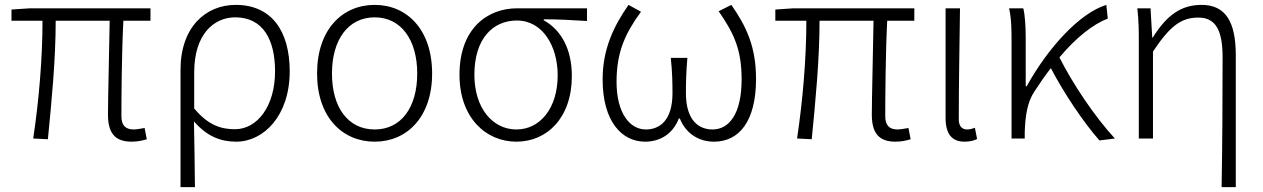

<svg xmlns="http://www.w3.org/2000/svg" viewBox="-20 -567 5170 786"><path d="M519 13C545 13 564 8 581 3L572 -43C550 -39 537 -37 528 -37C493 -37 477 -54 477 -92C477 -155 478 -348 485 -482H596V-533H102L27 -528V-482H154C154 -326 139 -154 116 0L176 3C191 -150 208 -322 208 -482H429C427 -352 422 -164 422 -98C422 -22 451 13 519 13Z M719 199H778C777 97 776 32 774 -70C828 -8 884 13 947 13C1059 13 1166 -93 1166 -275C1166 -441 1091 -547 945 -547C823 -547 719 -457 719 -281ZM942 -38C888 -38 834 -52 775 -123V-271C775 -426 855 -496 943 -496C1058 -496 1106 -403 1106 -275C1106 -132 1033 -38 942 -38Z M1514 13C1646 13 1749 -88 1749 -266C1749 -446 1646 -547 1514 -547C1381 -547 1278 -446 1278 -266C1278 -88 1381 13 1514 13ZM1514 -37C1405 -37 1339 -127 1339 -266C1339 -404 1405 -496 1514 -496C1622 -496 1688 -404 1688 -266C1688 -127 1622 -37 1514 -37Z M2094 13C2219 13 2321 -84 2321 -256C2321 -365 2278 -444 2206 -484V-488C2267 -488 2321 -485 2383 -481V-533H2097C1974 -533 1861 -449 1861 -261C1861 -85 1969 13 2094 13ZM2094 -37C1997 -37 1922 -124 1922 -261C1922 -409 1998 -483 2096 -483C2203 -483 2263 -376 2263 -259C2263 -124 2191 -37 2094 -37Z M2621 13C2680 13 2734 -17 2759 -82H2763C2789 -17 2844 13 2903 13C3004 13 3075 -68 3075 -244C3075 -375 3036 -458 2974 -547L2922 -521C2986 -429 3016 -362 3016 -242C3016 -101 2965 -37 2897 -37C2843 -37 2788 -71 2788 -186C2788 -228 2789 -275 2794 -330H2726C2732 -275 2733 -228 2733 -186C2733 -72 2679 -37 2624 -37C2558 -37 2504 -104 2504 -232C2504 -355 2540 -431 2604 -519L2553 -547C2493 -461 2447 -367 2447 -242C2447 -69 2526 13 2621 13Z M3646 13C3672 13 3691 8 3708 3L3699 -43C3677 -39 3664 -37 3655 -37C3620 -37 3604 -54 3604 -92C3604 -155 3605 -348 3612 -482H3723V-533H3229L3154 -528V-482H3281C3281 -326 3266 -154 3243 0L3303 3C3318 -150 3335 -322 3335 -482H3556C3554 -352 3549 -164 3549 -98C3549 -22 3578 13 3646 13Z M3929 13C3952 13 3968 8 3980 2L3971 -44C3958 -39 3949 -37 3939 -37C3919 -37 3905 -50 3905 -78C3905 -225 3908 -379 3910 -533H3851V-85C3851 -19 3876 13 3929 13Z M4544 0C4459 -92 4370 -227 4317 -332C4386 -414 4455 -468 4515 -491L4509 -547C4399 -513 4270 -371 4183 -214H4179V-412C4179 -458 4176 -507 4169 -533H4111C4121 -490 4121 -438 4121 -395V0H4175V-26C4177 -90 4185 -149 4215 -193C4237 -227 4259 -259 4282 -288C4334 -188 4416 -65 4481 8Z M4981 199H5039V-341C5039 -478 4997 -547 4899 -547C4818 -547 4758 -508 4699 -413H4697L4690 -533H4636C4642 -479 4642 -438 4642 -395V0H4700V-356C4771 -463 4817 -495 4886 -495C4956 -495 4985 -444 4985 -333C4985 -165 4984 22 4981 199Z"/></svg>

Font: Noto Sans CJK Light
Style: Regular
Weight: 300
Designer: Ryoko NISHIZUKA (kana & ideographs); Paul D. Hunt (Latin, Greek & Cyrillic); Wenlong ZHANG (bopomofo); Sandoll Communica
Foundry: Adobe Systems Incorporated
Version: Version 1.000;PS 1;hotconv 1.0.78;makeotf.lib2.5.61930